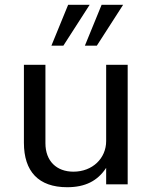

<svg xmlns="http://www.w3.org/2000/svg" viewBox="-20 -771 634 803"><path d="M514 -500H424V-181C424 -109 367 -53 287 -53C217 -53 170 -97 170 -172V-500H80V-174C80 -54 141 12 261 12C336 12 388 -14 424 -69V0H514ZM355 -751H265L195 -580H245ZM495 -751H405L335 -580H385Z"/></svg>

Font: Perun
Style: Regular
Weight: 400
Foundry: Copyright (c) Stefan Peev, Context Ltd, 2016
Version: Version 1.089